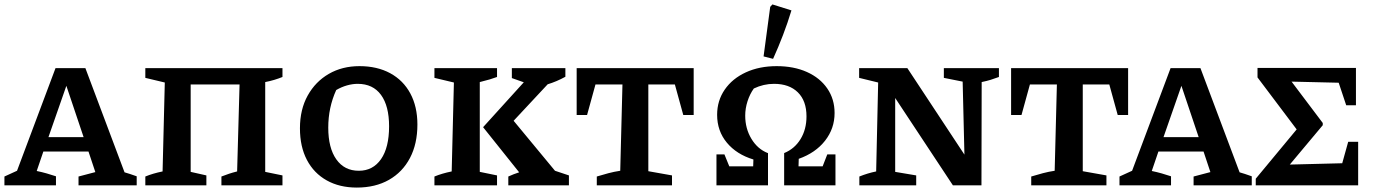

<svg xmlns="http://www.w3.org/2000/svg" viewBox="-21 -838 6235 868"><path d="M542 -59Q556 -55 566.5 -51.5Q577 -48 597 -41V0H334V-40L410 -60L379 -153H175L145 -65Q169 -60 190 -54Q211 -48 232 -41V0H-1V-40L56 -66L230 -530H365ZM198 -218H357L279 -450Z M841 -456V-61L912 -45V0H636V-40Q670 -54 714 -63L724 -465L636 -486V-530H1256V-490Q1239 -483 1219 -477Q1199 -471 1178 -467V-61L1256 -45V0H980V-40Q998 -47 1014.5 -52.5Q1031 -58 1051 -63L1062 -456Z M1592 10Q1514 10 1456 -22.5Q1398 -55 1366.5 -115Q1335 -175 1335 -258Q1335 -343 1370 -406Q1405 -469 1465.5 -504Q1526 -539 1604 -539Q1684 -539 1743 -507Q1802 -475 1834 -415.5Q1866 -356 1866 -275Q1866 -188 1832.5 -124Q1799 -60 1737.5 -25Q1676 10 1592 10ZM1601 -66Q1665 -66 1701.5 -118.5Q1738 -171 1738 -267Q1738 -359 1701.5 -409Q1665 -459 1596 -459Q1573 -459 1548 -452Q1523 -445 1499 -431Q1463 -352 1463 -261Q1463 -169 1499.5 -117.5Q1536 -66 1601 -66Z M1943 0V-40Q1977 -54 2021 -63L2031 -465L1943 -486V-530H2226V-490Q2210 -484 2193 -479Q2176 -474 2148 -467V-61L2226 -45V0ZM2277 0V-40Q2301 -51 2326 -59L2163 -263L2347 -466L2293 -485V-530H2535V-491Q2495 -469 2455 -457L2301 -292L2488 -66L2551 -45V0Z M3115 -530V-318H3068L3030 -456H2910V-64L3017 -45V0H2677V-40Q2703 -48 2729.5 -55Q2756 -62 2783 -66L2793 -456H2671L2633 -318H2586V-530Z M3218 0V-140H3254L3276 -86H3384L3385 -117Q3309 -140 3265 -193Q3221 -246 3221 -319Q3221 -383 3255.5 -433Q3290 -483 3351 -511Q3412 -539 3490 -539Q3568 -539 3627 -512.5Q3686 -486 3719 -438Q3752 -390 3752 -327Q3752 -257 3709 -202Q3666 -147 3590 -120L3589 -86H3698L3719 -140H3756V0H3524V-146Q3571 -165 3598 -209Q3625 -253 3625 -312Q3625 -382 3586 -420.5Q3547 -459 3478 -459Q3431 -459 3387 -438Q3369 -413 3358.5 -380.5Q3348 -348 3348 -315Q3348 -257 3376 -210.5Q3404 -164 3450 -146H3451V0ZM3474 -572 3431 -583 3461 -807 3471 -818 3557 -791Q3540 -735 3519 -680Q3498 -625 3474 -572Z M4246 -530H4495V-490Q4473 -482 4457 -477Q4441 -472 4417 -467L4416 0H4287L4026 -395V-61L4121 -45V0H3864V-40Q3901 -55 3940 -63L3949 -465L3863 -486V-530H4081L4339 -139L4331 -469L4246 -486Z M5079 -530V-318H5032L4994 -456H4874V-64L4981 -45V0H4641V-40Q4667 -48 4693.5 -55Q4720 -62 4747 -66L4757 -456H4635L4597 -318H4550V-530Z M5583 -59Q5597 -55 5607.5 -51.5Q5618 -48 5638 -41V0H5375V-40L5451 -60L5420 -153H5216L5186 -65Q5210 -60 5231 -54Q5252 -48 5273 -41V0H5040V-40L5097 -66L5271 -530H5406ZM5239 -218H5398L5320 -450Z M6074 -197H6119V0H5656V-30L5841 -253L5664 -488V-531H6109V-362H6065L6031 -464L5818 -469L5959 -282V-272L5810 -94L6047 -100Z"/></svg>

Font: Piazzolla SC SemiBold
Style: Regular
Weight: 600
Designer: Juan Pablo del Peral
Foundry: Huerta Tipografica
Version: Version 1.330